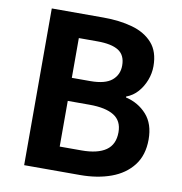

<svg xmlns="http://www.w3.org/2000/svg" viewBox="-82 -818 846 894"><g transform="rotate(10 340.5 -370.5)"><path d="M91 0V-741H336Q412 -741 472.5 -724Q533 -707 568.5 -667Q604 -627 604 -558Q604 -524 591.5 -491.5Q579 -459 557 -434Q535 -409 503 -397V-393Q563 -379 602 -335.5Q641 -292 641 -218Q641 -144 603.5 -95.5Q566 -47 501.5 -23.5Q437 0 355 0ZM239 -439H326Q396 -439 428 -465.5Q460 -492 460 -536Q460 -585 427 -606Q394 -627 327 -627H239ZM239 -114H342Q418 -114 457.5 -141.5Q497 -169 497 -227Q497 -281 457.5 -305.5Q418 -330 342 -330H239Z"/></g></svg>

Font: Noto Sans SC
Style: Bold
Weight: 700
Designer: Ryoko NISHIZUKA  (kana, bopomofo & ideographs); Paul D. Hunt (Latin, Greek & Cyrillic); Sandoll Communications , Soo-you
Foundry: Adobe
Version: Version 2.004-H2;hotconv 1.0.118;makeotfexe 2.5.65603